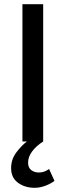

<svg xmlns="http://www.w3.org/2000/svg" viewBox="-20 -675 313 916"><path d="M145 221Q99 221 66 197Q33 173 33 127Q33 86 57 53.5Q81 21 108 0H87V-655H186V0Q153 21 133.5 47Q114 73 114 101Q114 125 129 136.5Q144 148 165 148Q179 148 191.5 143.5Q204 139 214 131L240 188Q223 201 197 211Q171 221 145 221Z"/></svg>

Font: Mada Medium
Style: Regular
Weight: 500
Designer: Khaled Hosny
Version: Version 1.5